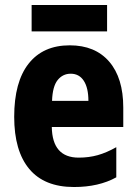

<svg xmlns="http://www.w3.org/2000/svg" viewBox="-20 -741 549 771"><path d="M260 -559Q362 -559 418.5 -493.5Q475 -428 475 -309V-231H188Q190 -108 296 -108Q337 -108 372.5 -118Q408 -128 447 -150V-29Q377 10 277 10Q158 10 97.5 -62.5Q37 -135 37 -272Q37 -412 95 -485.5Q153 -559 260 -559ZM264 -445Q232 -445 211.5 -419.5Q191 -394 189 -336H335Q335 -388 316.5 -416.5Q298 -445 264 -445ZM410 -721V-615H107V-721Z"/></svg>

Font: Noto Sans Thai Cond ExtBd
Style: Regular
Weight: 800
Width: 3
Designer: Monotype Design Team
Foundry: Monotype Imaging Inc.
Version: Version 2.002; ttfautohint (v1.8.4.7-5d5b)